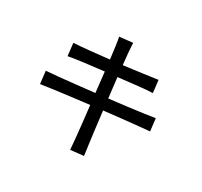

<svg xmlns="http://www.w3.org/2000/svg" viewBox="-164 -1006 1328 1260"><g transform="rotate(30 500.0 -375.5)"><path d="M500 32Q499 11 494 -39Q489 -89 482 -155.5Q475 -222 467 -289Q399 -281 331.5 -272.5Q264 -264 207 -256.5Q150 -249 113 -243L102 -338Q135 -340 191 -345.5Q247 -351 316.5 -358.5Q386 -366 457 -374L440 -527Q362 -518 291 -509Q220 -500 178 -492L167 -587Q208 -589 280.5 -596Q353 -603 430 -612Q424 -663 418 -706.5Q412 -750 407 -772L507 -783Q508 -759 511.5 -716.5Q515 -674 521 -622Q598 -632 666.5 -641Q735 -650 773 -656L784 -562Q747 -561 678 -553.5Q609 -546 530 -537L548 -385Q617 -393 682 -401Q747 -409 799.5 -416.5Q852 -424 883 -429L894 -335Q868 -333 814.5 -327.5Q761 -322 693.5 -315Q626 -308 558 -300Q566 -234 574 -168.5Q582 -103 589 -52.5Q596 -2 599 21Z"/></g></svg>

Font: Zen Kaku Gothic New Medium
Style: Regular
Weight: 500
Designer: Yoshimichi Ohira
Foundry: Positype
Version: Version 1.002